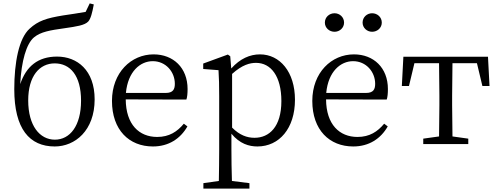

<svg xmlns="http://www.w3.org/2000/svg" viewBox="-20 -848 2931 1130"><path d="M303 -26C214 -26 146 -108 146 -257C146 -401 213 -475 302 -475C393 -475 457 -404 457 -255C457 -108 392 -26 303 -26ZM508 -828 484 -778C441 -771 395 -763 350 -757C254 -741 205 -726 154 -679C91 -622 64 -480 64 -323C64 -89 154 14 302 14C422 14 537 -80 537 -263C537 -435 434 -515 316 -515C203 -515 134 -457 99 -353C106 -489 135 -590 180 -628C220 -661 275 -670 361 -682C430 -692 478 -699 499 -721C514 -737 523 -773 532 -822Z M721 -301C733 -428 806 -488 879 -488C956 -488 1009 -425 1009 -355C1009 -323 999 -301 955 -301ZM1077 -262C1082 -277 1084 -298 1084 -324C1084 -449 1000 -528 884 -528C752 -528 639 -421 639 -254C639 -83 740 14 880 14C973 14 1042 -32 1083 -104L1062 -120C1023 -73 976 -42 905 -42C799 -42 721 -115 720 -263Z M1346 -413C1406 -467 1451 -478 1487 -478C1574 -478 1636 -400 1636 -253C1636 -101 1564 -37 1478 -37C1433 -37 1390 -53 1346 -97ZM1335 -517 1321 -527 1176 -474V-442L1266 -435C1269 -388 1270 -346 1270 -282V34C1270 93 1269 157 1268 217L1177 230V262H1448V230L1345 217C1343 156 1342 90 1342 32V-61C1391 -2 1445 14 1495 14C1623 14 1716 -92 1716 -261C1716 -425 1627 -528 1510 -528C1451 -528 1393 -503 1341 -445Z M2170 -661C2201 -661 2227 -684 2227 -715C2227 -747 2201 -770 2170 -770C2140 -770 2114 -747 2114 -715C2114 -684 2140 -661 2170 -661ZM1949 -661C1979 -661 2005 -684 2005 -715C2005 -747 1979 -770 1949 -770C1918 -770 1892 -747 1892 -715C1892 -684 1918 -661 1949 -661ZM1900 -301C1912 -428 1985 -488 2058 -488C2135 -488 2188 -425 2188 -355C2188 -323 2178 -301 2134 -301ZM2256 -262C2261 -277 2263 -298 2263 -324C2263 -449 2179 -528 2063 -528C1931 -528 1818 -421 1818 -254C1818 -83 1919 14 2059 14C2152 14 2221 -32 2262 -104L2241 -120C2202 -73 2155 -42 2084 -42C1978 -42 1900 -115 1899 -263Z M2787 -476 2819 -342H2861L2852 -514H2354L2345 -342H2387L2419 -476H2564C2565 -421 2566 -341 2566 -286V-228C2566 -176 2565 -100 2564 -45L2471 -32V0H2736V-32L2643 -45C2642 -100 2641 -176 2641 -228V-286C2641 -341 2642 -421 2643 -476Z"/></svg>

Font: Source Han Serif AKR9
Style: Regular
Weight: 400
Designer: Ryoko NISHIZUKA 西塚涼子 (kana & ideographs); Frank Grießhammer (Latin, Greek & Cyrillic); Sandoll Communications 산돌커뮤니케이션, 
Foundry: Adobe Systems Incorporated
Version: Version 1.005;hotconv 1.0.107;makeotfexe 2.5.65593